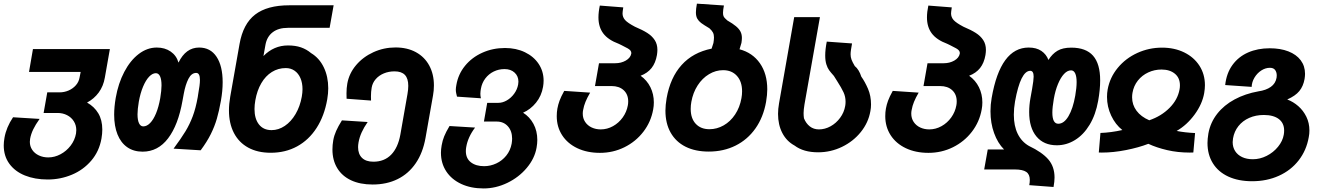

<svg xmlns="http://www.w3.org/2000/svg" viewBox="-26 -819 7246 1052"><path d="M-5.5 -22.5Q-5.5 -41 -1.5 -64Q8.5 -121.5 45.5 -176.5L191 -167.5Q168.5 -136 156 -110Q143.5 -84 139 -58.5Q137.5 -50.5 137.5 -42Q137.5 -17.5 150.5 2Q163.5 21.5 186.8 32.5Q210 43.5 238.5 43.5Q273 43.5 305.5 26.2Q338 9 361 -21Q384 -51 390.5 -87.5Q392 -97.5 392 -106Q392 -133 378.5 -154.5Q365 -176 341.5 -188Q318 -200 289.5 -200H213L233 -313H300.5Q326.5 -313 350 -323.2Q373.5 -333.5 389.8 -352Q406 -370.5 410 -394.5L416 -425H133L154.5 -550H576L548.5 -394Q540.5 -347 515 -312.2Q489.5 -277.5 451 -257Q490.5 -235 512.5 -198.2Q534.5 -161.5 534.5 -109Q534.5 -86.5 530 -60Q517.5 10.5 474 61.2Q430.5 112 367.8 138.2Q305 164.5 235.5 164.5Q165 164.5 110.5 142.5Q56 120.5 25.2 78.2Q-5.5 36 -5.5 -22.5Z M599.5 -191Q599.5 -232.5 608 -282.5Q622 -362.5 655 -425.2Q688 -488 734.2 -523.2Q780.5 -558.5 833 -558.5Q877.5 -558.5 909.2 -536.5Q941 -514.5 952 -476Q992 -558.5 1065 -558.5Q1127 -558.5 1160.5 -508Q1194 -457.5 1194 -368.5Q1194 -321 1184.5 -267.5Q1174.5 -211 1162.2 -168.8Q1150 -126.5 1129 -84.2Q1108 -42 1073.5 4.5L925 -4.5Q967.5 -62 990.5 -100Q1013.5 -138 1030 -181.8Q1046.5 -225.5 1057.5 -287L1059.5 -300.5Q1064.5 -329 1067 -347.8Q1069.5 -366.5 1069.5 -381Q1069.5 -419.5 1049 -419.5Q1023 -419.5 1006.5 -387.2Q990 -355 981 -305.5L974 -267.5Q950.5 -134 895 -61Q839.5 12 755.5 12Q706 12 671 -12.5Q636 -37 617.8 -82.5Q599.5 -128 599.5 -191ZM852 -281.5Q859 -323.5 859 -351Q859 -383.5 851 -400.8Q843 -418 828 -418Q809.5 -418 791.2 -399Q773 -380 758 -344.5Q743 -309 734.5 -261.5Q727.5 -219.5 727.5 -192.5Q727.5 -160.5 735.8 -143.5Q744 -126.5 759 -126.5Q778.5 -126.5 796.5 -144.8Q814.5 -163 829 -198Q843.5 -233 852 -281.5Z M1228.5 -214.5Q1228.5 -248.5 1235.5 -289.5L1286.5 -578Q1306 -688.5 1372 -739.2Q1438 -790 1559 -790H1802L1780 -666.5H1551.5Q1499.5 -666.5 1468 -642.2Q1436.5 -618 1428.5 -573.5L1417.5 -512Q1474.5 -570 1552 -570Q1592.5 -570 1623 -559.5Q1653.5 -549 1678.5 -528Q1723.5 -501 1748 -450.2Q1772.5 -399.5 1772.5 -335Q1772.5 -307.5 1767 -274.5Q1751 -183.5 1708.5 -117.8Q1666 -52 1602 -17Q1538 18 1457.5 18Q1385.5 18 1334 -10.2Q1282.5 -38.5 1255.5 -90.8Q1228.5 -143 1228.5 -214.5ZM1627.5 -289Q1631.5 -312 1631.5 -330Q1631.5 -364.5 1620.2 -390.8Q1609 -417 1588.2 -431.5Q1567.5 -446 1540 -446Q1498 -446 1463.5 -424.5Q1429 -403 1405.8 -363.2Q1382.5 -323.5 1373 -269.5Q1368.5 -244 1368.5 -221.5Q1368.5 -168 1393 -137Q1417.5 -106 1462 -106Q1500 -106 1534.5 -129.2Q1569 -152.5 1593.5 -194.2Q1618 -236 1627.5 -289Z M1795.5 0Q1795.5 -24.5 1800 -50.5Q1804.5 -76 1815.8 -101.5Q1827 -127 1847.5 -159.5L1988.5 -150.5Q1968 -121 1955.8 -94Q1943.5 -67 1938.5 -39Q1936 -24 1936 -13Q1936 25 1957.5 46Q1979 67 2020 67Q2079.5 67 2117 28.8Q2154.5 -9.5 2167.5 -81L2206.5 -303Q2211 -328.5 2211 -348.5Q2211 -389 2192.5 -408.5Q2174 -428 2136 -428Q2104 -428 2077 -416.8Q2050 -405.5 2032.5 -385.2Q2015 -365 2010.5 -339Q2006.5 -316 2006.5 -291Q2006.5 -276.5 2007 -268L1873 -278L1872.5 -308Q1872.5 -336.5 1877 -361.5Q1887 -417 1925 -462Q1963 -507 2020 -533Q2077 -559 2141 -559Q2205.5 -559 2253 -533Q2300.5 -507 2326 -459.8Q2351.5 -412.5 2351.5 -351Q2351.5 -322.5 2346.5 -295.5L2305.5 -63.5Q2291 18 2252 75.2Q2213 132.5 2153 162.2Q2093 192 2015.5 192Q1947 192 1897.5 168.8Q1848 145.5 1821.8 102.2Q1795.5 59 1795.5 0Z M2390 18Q2390 -0.5 2394 -23Q2398.5 -49 2407.8 -72Q2417 -95 2437 -128.5L2577 -120Q2537.5 -67.5 2528.5 -13Q2526.5 -2.5 2526.5 9Q2526.5 49 2554 70.2Q2581.5 91.5 2626.5 91.5Q2661 91.5 2693.2 76.5Q2725.5 61.5 2748 33.5Q2770.5 5.5 2777.5 -32Q2780 -48 2780 -59Q2780 -101 2756.8 -127Q2733.5 -153 2695.5 -153H2625.5L2643.5 -255.5H2704.5Q2728 -255.5 2751.2 -269Q2774.5 -282.5 2791.2 -305.5Q2808 -328.5 2813 -356Q2814.5 -363.5 2814.5 -371.5Q2814.5 -402 2793.5 -421.2Q2772.5 -440.5 2738.5 -440.5Q2706.5 -440.5 2679 -427Q2651.5 -413.5 2633 -389Q2614.5 -364.5 2609 -333Q2608 -327.5 2607 -320Q2606 -312.5 2606 -305Q2606 -293.5 2609 -280.5L2478 -289.5Q2475.5 -299 2473.5 -308.5Q2471.5 -318 2471.5 -327.5Q2471.5 -338 2474.5 -353.5Q2484.5 -412.5 2522 -458.5Q2559.5 -504.5 2616.8 -530.2Q2674 -556 2741 -556Q2802 -556 2850.2 -532.8Q2898.5 -509.5 2925.5 -468.8Q2952.5 -428 2952.5 -377Q2952.5 -361 2949.5 -343.5Q2941 -293.5 2911 -256.5Q2881 -219.5 2840 -201.5Q2876 -179 2897 -140.2Q2918 -101.5 2918 -52Q2918 -33 2914 -10Q2903.5 49.5 2860.2 101Q2817 152.5 2753.8 183Q2690.5 213.5 2623.5 213.5Q2554 213.5 2501 188.8Q2448 164 2419 119.8Q2390 75.5 2390 18Z M3024.5 -182.5Q3024.5 -204.5 3028 -224Q3032 -246 3039.8 -267.2Q3047.5 -288.5 3065.5 -321L3207.5 -311.5Q3191 -283 3182 -261Q3173 -239 3169 -216Q3167 -206.5 3167 -196.5Q3167 -170.5 3180.2 -150.8Q3193.5 -131 3216 -120.5Q3238.5 -110 3265.5 -110Q3301 -110 3332.8 -127.8Q3364.5 -145.5 3386 -175.5Q3407.5 -205.5 3414 -241.5Q3416 -251.5 3416 -263.5Q3416 -302 3391.2 -324.8Q3366.5 -347.5 3325 -347.5H3234L3256 -472.5H3345Q3377.5 -472.5 3403 -487.2Q3428.5 -502 3433 -525.5Q3434 -534.5 3429 -541.2Q3424 -548 3413.2 -554Q3402.5 -560 3378.5 -572L3364 -579Q3306 -600.5 3279.5 -635.8Q3253 -671 3253 -723.5Q3253 -753.5 3260.5 -788.5L3389 -778.5Q3385 -753.5 3385 -745.5Q3385 -725 3399 -709.2Q3413 -693.5 3453 -672.5Q3494.5 -655 3520.5 -638.5Q3546.5 -622 3561.2 -599.5Q3576 -577 3576 -545.5Q3576 -534 3573.5 -517.5Q3566 -474 3544 -446.2Q3522 -418.5 3484 -404Q3519 -379 3537.8 -341Q3556.5 -303 3556.5 -258Q3556.5 -238 3553 -220Q3541 -151.5 3499.2 -97.2Q3457.5 -43 3395.2 -12.2Q3333 18.5 3261 18.5Q3191 18.5 3137.2 -7Q3083.5 -32.5 3054 -78.2Q3024.5 -124 3024.5 -182.5Z M3620 -213Q3620 -242 3626.5 -281Q3646.5 -394 3708.8 -463Q3771 -532 3873 -552.5L3883 -583.5Q3886 -601.5 3886 -614Q3886 -629.5 3880.5 -640.5Q3875 -651.5 3861 -664Q3829 -683 3815.5 -693.2Q3802 -703.5 3794.5 -716.8Q3787 -730 3787 -751.5Q3787 -769 3792.5 -799L3940.5 -789Q3935.5 -763.5 3935.5 -749Q3935.5 -737.5 3938.2 -730.8Q3941 -724 3946.8 -718.5Q3952.5 -713 3959 -707Q3989.5 -689.5 4006.5 -675.2Q4023.5 -661 4031.2 -646Q4039 -631 4039 -611Q4039 -600.5 4036.5 -584L4026 -549Q4097.5 -530 4137.8 -472.2Q4178 -414.5 4178 -329.5Q4178 -300 4171.5 -261Q4156.5 -176.5 4113.2 -115.2Q4070 -54 4004.2 -21.2Q3938.5 11.5 3857.5 11.5Q3783.5 11.5 3730.2 -15.2Q3677 -42 3648.5 -92.5Q3620 -143 3620 -213ZM4036.5 -281Q4040 -300 4040 -318.5Q4040 -372 4011.8 -403.2Q3983.5 -434.5 3936 -434.5Q3895.5 -434.5 3858.8 -412.5Q3822 -390.5 3796.5 -351Q3771 -311.5 3762 -261Q3758.5 -242 3758.5 -222.5Q3758.5 -170 3786.2 -140.5Q3814 -111 3861 -111Q3902 -111 3939 -132Q3976 -153 4001.8 -191.8Q4027.5 -230.5 4036.5 -281Z M4327.5 -21.5Q4284 -45 4260.5 -90.2Q4237 -135.5 4237 -195Q4237 -221.5 4242.5 -253L4325.5 -725H4466.5L4382 -247.5Q4377 -217.5 4377 -199.5Q4377 -184.5 4379 -171Q4390 -143 4411 -126.5Q4432 -110 4461 -110Q4494 -110 4524.8 -127Q4555.5 -144 4577.2 -173.5Q4599 -203 4605 -238.5Q4607 -249 4607 -261.5Q4607 -289 4596 -313Q4585 -337 4560 -376L4543 -403Q4525.5 -422.5 4516.8 -434.5Q4508 -446.5 4501.8 -466.2Q4495.5 -486 4495.5 -515Q4495.5 -548 4504 -591L4642.5 -581Q4639 -562.5 4636.8 -547.2Q4634.5 -532 4634.5 -521.5Q4634.5 -506 4639.5 -492.5Q4644.5 -479 4657.5 -457Q4669 -448 4678.2 -432.8Q4687.5 -417.5 4693 -399.5Q4713 -371.5 4729.8 -332.8Q4746.5 -294 4746.5 -247Q4746.5 -227.5 4743 -210Q4732 -147 4690.5 -95.5Q4649 -44 4587.2 -14.2Q4525.5 15.5 4456.5 15.5Q4376.5 15.5 4327.5 -21.5Z M4824.5 -182.5Q4824.5 -204.5 4828 -224Q4832 -246 4839.8 -267.2Q4847.5 -288.5 4865.5 -321L5007.5 -311.5Q4991 -283 4982 -261Q4973 -239 4969 -216Q4967 -206.5 4967 -196.5Q4967 -170.5 4980.2 -150.8Q4993.5 -131 5016 -120.5Q5038.5 -110 5065.5 -110Q5101 -110 5132.8 -127.8Q5164.5 -145.5 5186 -175.5Q5207.5 -205.5 5214 -241.5Q5216 -251.5 5216 -263.5Q5216 -302 5191.2 -324.8Q5166.5 -347.5 5125 -347.5H5034L5056 -472.5H5145Q5177.5 -472.5 5203 -487.2Q5228.5 -502 5233 -525.5Q5234 -534.5 5229 -541.2Q5224 -548 5213.2 -554Q5202.5 -560 5178.5 -572L5164 -579Q5106 -600.5 5079.5 -635.8Q5053 -671 5053 -723.5Q5053 -753.5 5060.5 -788.5L5189 -778.5Q5185 -753.5 5185 -745.5Q5185 -725 5199 -709.2Q5213 -693.5 5253 -672.5Q5294.5 -655 5320.5 -638.5Q5346.5 -622 5361.2 -599.5Q5376 -577 5376 -545.5Q5376 -534 5373.5 -517.5Q5366 -474 5344 -446.2Q5322 -418.5 5284 -404Q5319 -379 5337.8 -341Q5356.5 -303 5356.5 -258Q5356.5 -238 5353 -220Q5341 -151.5 5299.2 -97.2Q5257.5 -43 5195.2 -12.2Q5133 18.5 5061 18.5Q4991 18.5 4937.2 -7Q4883.5 -32.5 4854 -78.2Q4824.5 -124 4824.5 -182.5Z M5616.5 167Q5616.5 136 5596.8 122.8Q5577 109.5 5534 109.5H5366.5L5386 0H5475.5Q5440.5 -35 5420.8 -89.8Q5401 -144.5 5401 -209.5Q5401 -246.5 5407.5 -282.5Q5455.5 -558.5 5610.5 -558.5Q5652.5 -558.5 5679.8 -540Q5707 -521.5 5718.5 -490.5Q5739.5 -524 5768.2 -541Q5797 -558 5843.5 -558Q5924 -558 5963 -513.8Q6002 -469.5 6002 -378.5Q6002 -328 5991 -266.5Q5977.5 -190.5 5944.2 -135.5Q5911 -80.5 5864.2 -51.8Q5817.5 -23 5764.5 -23Q5693 -23 5653 -71Q5613 -119 5613 -205Q5613 -243 5620 -281.5L5629 -331.5Q5637.5 -380 5637.5 -399Q5637.5 -431 5619 -431Q5566 -431 5535.5 -263Q5529 -225.5 5529 -190.5Q5529 -129 5550.2 -85.8Q5571.5 -42.5 5611.5 -19.5Q5684 15 5718 54.5Q5752 94 5752 153.5Q5752 175.5 5746.5 205.5L5613.5 195.5Q5616.5 180 5616.5 167ZM5865.5 -295Q5873 -338 5873 -369Q5873 -400 5865.2 -416.8Q5857.5 -433.5 5842.5 -433.5Q5822.5 -433.5 5804 -413.8Q5785.5 -394 5770.8 -358.5Q5756 -323 5748 -277Q5740 -230.5 5740 -202.5Q5740 -141 5772.5 -141Q5804 -141 5828.5 -182.5Q5853 -224 5865.5 -295Z M6123.5 -106.5Q6085.5 -136.5 6062.5 -185.2Q6039.5 -234 6039.5 -288Q6039.5 -309.5 6043 -328.5Q6055 -394.5 6098.2 -447Q6141.5 -499.5 6205.5 -528.8Q6269.5 -558 6341 -558Q6409 -558 6462.5 -531.8Q6516 -505.5 6546 -458.8Q6576 -412 6576 -352Q6576 -333 6572 -309Q6561.5 -249 6519.5 -191.5Q6477.5 -134 6421 -101.5Q6466.5 -92.5 6522 -90L6512.5 16.5L6492.5 17Q6427 17 6369 3.5Q6311 -10 6266 -31Q6213 -10.5 6143.8 3.2Q6074.5 17 6011 17L5994.5 16.5L6003.5 -90.5Q6060.5 -92.5 6123.5 -106.5ZM6177 -285.5Q6177 -245 6201.2 -212.2Q6225.5 -179.5 6271 -160Q6337 -182.5 6382 -227.8Q6427 -273 6437 -329.5Q6439 -339.5 6439 -351.5Q6439 -392.5 6411.2 -415.2Q6383.5 -438 6338 -438Q6299.5 -438 6265.5 -422.2Q6231.5 -406.5 6208.5 -377.5Q6185.5 -348.5 6179 -310Q6177 -298.5 6177 -285.5Z M6590 -35.5Q6590 -57 6595 -88Q6606 -148 6643.2 -195.5Q6680.5 -243 6738.5 -274.2Q6796.5 -305.5 6869 -318.5Q6911 -324.5 6937 -343Q6963 -361.5 6968.5 -393Q6969.5 -401 6969.5 -405.5Q6969.5 -423 6960.8 -435.2Q6952 -447.5 6932 -447.5Q6907.5 -447.5 6884.8 -432.8Q6862 -418 6847.5 -393.8Q6833 -369.5 6832 -343L6687 -353Q6694 -418 6727 -463.2Q6760 -508.5 6812.5 -531.5Q6865 -554.5 6931 -554.5Q6989.5 -554.5 7033.2 -537.5Q7077 -520.5 7100.8 -488.8Q7124.5 -457 7124.5 -414.5Q7124.5 -402.5 7122 -386.5Q7115 -346.5 7093.2 -320Q7071.5 -293.5 7027 -274Q7060 -261.5 7087.5 -237.5Q7115 -213.5 7131.8 -179.2Q7148.5 -145 7148.5 -104Q7148.5 -85.5 7145 -68Q7132.5 4.5 7089.8 59.5Q7047 114.5 6981 144.2Q6915 174 6834.5 174Q6759.5 174 6704.2 148.5Q6649 123 6619.5 75.5Q6590 28 6590 -35.5ZM7008 -81Q7010 -91.5 7010 -104Q7010 -144.5 6980.8 -166.8Q6951.5 -189 6898.5 -189Q6854.5 -189 6818.5 -173Q6782.5 -157 6759.5 -128Q6736.5 -99 6730 -61Q6728 -47 6728 -40.5Q6728 -12.5 6741.5 8.8Q6755 30 6780 41.8Q6805 53.5 6838.5 53.5Q6877.5 53.5 6914.2 35Q6951 16.5 6976.5 -14.8Q7002 -46 7008 -81Z"/></svg>

Font: JuliaMono ExtraBold
Style: Italic
Weight: 800
Italic angle: -9°
Monospace: yes
Designer: cormullion
Foundry: corm
Version: Version 0.057; ttfautohint (v1.8.4)